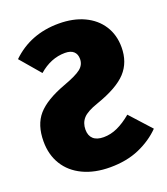

<svg xmlns="http://www.w3.org/2000/svg" viewBox="-135 -810 802 924"><g transform="rotate(-20 265.5 -348.5)"><path d="M519 -506Q519 -429 473 -379Q427 -329 317 -291Q261 -272 240.5 -249Q220 -226 220 -192Q220 -161 238 -144.5Q256 -128 291 -128Q327 -128 362 -144Q397 -160 434 -191L531 -84Q486 -38 421 -9.5Q356 19 271 19Q192 19 133 -9Q74 -37 42.5 -88Q11 -139 11 -207Q11 -292 54 -341.5Q97 -391 197 -428Q263 -452 287.5 -471.5Q312 -491 312 -521Q312 -546 297 -559.5Q282 -573 253 -573Q181 -573 119 -519L31 -622Q128 -716 273 -716Q347 -716 402.5 -690Q458 -664 488.5 -616.5Q519 -569 519 -506Z"/></g></svg>

Font: Fira Sans Condensed Black
Style: Regular
Weight: 900
Width: 3
Designer: Carrois Corporate & Edenspiekermann AG
Foundry: Carrois Corporate GbR & Edenspiekermann AG
Version: Version 4.203